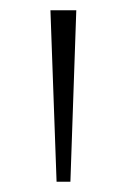

<svg xmlns="http://www.w3.org/2000/svg" viewBox="-20 -828 248 375"><path d="M90.5 -473 78.5 -808H129L117.5 -473Z"/></svg>

Font: Encode Sans SemiExpanded SemiExpanded ExtraLight
Style: Regular
Weight: 200
Width: 6
Designer: Multiple Designers
Foundry: Impallari Type
Version: Version 3.000; ttfautohint (v1.8.3) -l 8 -r 50 -G 200 -x 14 